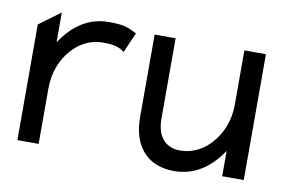

<svg xmlns="http://www.w3.org/2000/svg" viewBox="-57 -545 965 649"><g transform="rotate(10 425.5 -220.0)"><path d="M34 0H107V-191C107 -247 127 -292 154 -323C178 -351 214 -375 262 -375C307 -375 318 -368 336 -356L366 -425C338 -438 328 -447 270 -447C192 -447 142 -401 107 -349V-451L34 -397Z M429 -148C429 -53 478 11 573 11C651 11 702 -35 737 -87V0H811V-432H737V-245C737 -189 716 -144 689 -113C665 -85 629 -61 581 -61C526 -61 501 -101 501 -156V-432H429Z"/></g></svg>

Font: Charger Sport
Style: Regular
Weight: 400
Designer: Jasper
Foundry: Cannot Into Space Fonts
Version: Version 1.1